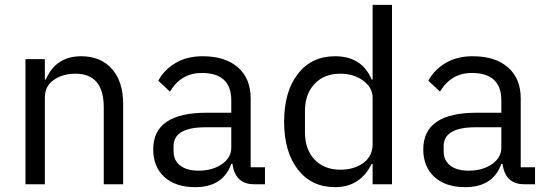

<svg xmlns="http://www.w3.org/2000/svg" viewBox="-20 -760 2256 792"><path d="M165 0H85V-516H165V-432H169Q210 -528 315 -528Q395 -528 441.5 -476Q488 -424 488 -331V0H408V-317Q408 -456 291 -456Q239 -456 202 -430.5Q165 -405 165 -358Z M1073 0H1028Q950 0 939 -84H934Q900 12 785 12Q704 12 658 -30Q612 -72 612 -144Q612 -295 832 -295H934V-346Q934 -459 812 -459Q727 -459 681 -382L633 -427Q656 -471 703 -499.5Q750 -528 816 -528Q909 -528 961.5 -482Q1014 -436 1014 -354V-70H1073ZM798 -56Q857 -56 895.5 -83Q934 -110 934 -150V-235H828Q696 -235 696 -157V-136Q696 -98 723.5 -77Q751 -56 798 -56Z M1517 0V-84H1513Q1466 12 1362 12Q1265 12 1208.5 -61Q1152 -134 1152 -258Q1152 -382 1208.5 -455Q1265 -528 1362 -528Q1473 -528 1513 -432H1517V-740H1597V0ZM1384 -60Q1441 -60 1479 -88Q1517 -116 1517 -165V-357Q1517 -399 1478 -427.5Q1439 -456 1384 -456Q1317 -456 1277.5 -414Q1238 -372 1238 -302V-214Q1238 -144 1277.5 -102Q1317 -60 1384 -60Z M2187 0H2142Q2064 0 2053 -84H2048Q2014 12 1899 12Q1818 12 1772 -30Q1726 -72 1726 -144Q1726 -295 1946 -295H2048V-346Q2048 -459 1926 -459Q1841 -459 1795 -382L1747 -427Q1770 -471 1817 -499.5Q1864 -528 1930 -528Q2023 -528 2075.5 -482Q2128 -436 2128 -354V-70H2187ZM1912 -56Q1971 -56 2009.5 -83Q2048 -110 2048 -150V-235H1942Q1810 -235 1810 -157V-136Q1810 -98 1837.5 -77Q1865 -56 1912 -56Z"/></svg>

Font: Aneliza
Style: Regular
Weight: 400
Designer: Mike Abbink, Paul van der Laan, Pieter van Rosmalen
Foundry: Bold Monday
Version: Version 3.0